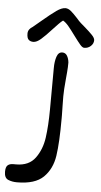

<svg xmlns="http://www.w3.org/2000/svg" viewBox="-198 -734 529 1007"><g transform="rotate(5 67.0 -230.0)"><path d="M134.3 -191.4Q135.3 -156.2 135.3 -135.3V-118.2Q135.3 9.3 124.8 79.1Q114.3 148.9 70.1 192.4Q25.9 235.8 -69.3 235.8Q-95.2 235.8 -115.7 227.1Q-136.2 218.3 -136.2 186Q-136.2 161.1 -126 151.9Q-115.7 142.6 -96.7 142.6H-81.5Q-14.2 142.6 19 97.2Q52.2 51.8 61 -10.7Q69.8 -73.2 70.3 -160.6L71.3 -378.4Q71.3 -412.6 79.8 -438Q88.4 -463.4 108.9 -463.4Q125.5 -463.4 134.3 -448.7Q143.1 -434.1 145 -413.1Q145 -388.7 142.6 -361.6Q140.1 -334.5 139.6 -328.1Q133.8 -267.6 133.8 -234.9ZM-82 -546.4Q-82 -559.1 -74.7 -568.6Q-67.4 -578.1 -58.1 -583L-16.6 -617.7Q31.2 -658.2 58.3 -677.2Q85.4 -696.3 105 -696.3Q119.6 -696.3 134.3 -684.1Q148.9 -671.9 170.4 -648.4L181.6 -635.7Q188 -628.4 211.9 -608.4Q239.7 -584.5 254.6 -568.8Q269.5 -553.2 269.5 -541.5Q269.5 -523.9 255.1 -510.7Q240.7 -497.6 220.7 -497.6Q211.4 -497.6 199.2 -511.7Q187 -525.9 165 -555.7Q142.6 -586.4 127.7 -604.2Q112.8 -622.1 98.1 -630.4Q88.9 -624 75.7 -610.4Q62.5 -596.7 48.8 -582Q14.2 -543.9 -8.1 -524.7Q-30.3 -505.4 -47.9 -505.4Q-63 -505.4 -72.5 -513.9Q-82 -522.5 -82 -546.4Z"/></g></svg>

Font: Dekko
Style: Regular
Weight: 400
Designer: Multiple
Foundry: Sorkin Type
Version: Version 2.001